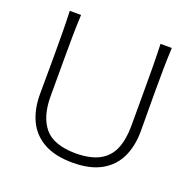

<svg xmlns="http://www.w3.org/2000/svg" viewBox="-130 -864 1011 1006"><g transform="rotate(20 375.5 -360.5)"><path d="M376 10.3Q473.6 10.3 535.6 -24.7Q597.7 -59.6 627.2 -122.1Q656.7 -184.6 656.7 -268.1Q656.7 -290 656.5 -325Q656.2 -359.9 656 -402.1Q655.8 -444.3 655.8 -488.3Q655.8 -556.2 656.5 -613.3Q657.2 -670.4 660.2 -732.4H597.2Q599.6 -670.4 600.1 -613.3Q600.6 -556.2 600.6 -488.3V-277.8Q600.6 -202.6 579.3 -149.9Q558.1 -97.2 508.8 -69.6Q459.5 -42 376 -41Q251 -42 200.4 -103.5Q149.9 -165 149.9 -276.9V-488.3Q149.9 -556.2 150.6 -613.3Q151.4 -670.4 154.3 -732.4H91.3Q93.8 -670.4 94.2 -613.3Q94.7 -556.2 94.7 -488.3Q94.7 -444.3 94.5 -402.1Q94.2 -359.9 94 -325Q93.8 -290 93.8 -268.1Q93.8 -185.1 123.5 -122.3Q153.3 -59.6 215.8 -24.7Q278.3 10.3 376 10.3Z"/></g></svg>

Font: Pinar FD VF
Style: Regular
Weight: 300
Designer: Amin Abedi
Version: Version 2.000